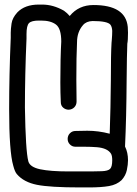

<svg xmlns="http://www.w3.org/2000/svg" viewBox="-20 -820 600 840"><path d="M369 0H331Q199 0 141.5 -11.5Q84 -23 54 -58Q45 -68 38 -95Q20 -156 20 -343Q20 -492 27 -655V-677Q27 -692 30.5 -717Q34 -742 56 -766Q89 -800 150 -800H164Q213 -800 260 -773Q274 -763 285 -750Q324 -798 389 -798Q530 -798 539 -702L540 -677Q540 -643 537 -629Q535 -582 534 -468Q533 -305 527 -179Q540 -153 540 -119Q540 -100 535 -76Q530 -52 512 -32Q491 -12 457 -6Q423 0 369 0ZM378 -70Q400 -70 426 -71Q452 -72 461.5 -81Q471 -90 471 -119Q471 -138 466 -147Q451 -172 404 -176Q377 -178 351 -178H310Q296 -178 286 -188Q276 -198 276 -212Q276 -227 286 -237Q296 -247 310 -247L362 -248Q411 -248 460 -235Q464 -348 465 -468Q465 -584 468 -633L469 -644Q471 -667 471 -685Q470 -703 463 -712Q450 -728 385 -728Q357 -727 343 -710Q317 -680 317 -635Q314 -575 314 -471Q314 -421 315 -376Q315 -361 305.5 -351Q296 -341 281 -340Q267 -340 256.5 -349Q246 -358 246 -373Q244 -415 244 -460Q244 -566 248 -638Q248 -695 225 -712.5Q202 -730 160 -730H150Q118 -730 107 -719Q96 -708 96 -671V-652Q89 -492 89 -350Q92 -160 104 -114Q111 -89 155.5 -79.5Q200 -70 280 -70Z"/></svg>

Font: Bubblez Graffiti
Style: Regular
Weight: 400
Designer: GGBotNet
Foundry: GGBotNet
Version: 1.00